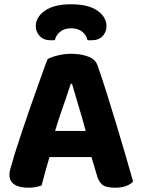

<svg xmlns="http://www.w3.org/2000/svg" viewBox="-20 -866 660 896"><path d="M407 -133H211Q200 -97 190.5 -62Q181 -27 174 0Q161 4 147 7Q133 10 113 10Q69 10 46.5 -5.5Q24 -21 24 -50Q24 -64 28 -77Q32 -90 37 -107Q44 -134 57 -174Q70 -214 85.5 -260.5Q101 -307 118 -356Q135 -405 151 -449.5Q167 -494 180 -531Q193 -568 202 -590Q217 -599 248.5 -607Q280 -615 311 -615Q356 -615 390.5 -602.5Q425 -590 435 -561Q454 -508 476 -438Q498 -368 520.5 -294Q543 -220 564 -148Q585 -76 601 -19Q590 -6 568.5 2Q547 10 517 10Q474 10 456.5 -5Q439 -20 431 -52ZM310 -475Q296 -430 275.5 -372.5Q255 -315 237 -255H380Q363 -318 345.5 -375.5Q328 -433 316 -475ZM312 -734Q281 -734 261.5 -718.5Q242 -703 236 -679Q231 -678 227 -678Q223 -678 218 -678Q183 -678 165 -698Q147 -718 147 -744Q147 -786 189.5 -816Q232 -846 312 -846Q393 -846 435 -816Q477 -786 477 -744Q477 -718 459.5 -698Q442 -678 406 -678Q401 -678 397 -678Q393 -678 388 -679Q383 -703 363 -718.5Q343 -734 312 -734Z"/></svg>

Font: Baloo Tammudu 2
Style: Bold
Weight: 700
Designer: Maithili Shingre, Omkar Shende and Ek Type
Foundry: Ek Type
Version: Version 1.640;hotconv 1.0.111;makeotfexe 2.5.65597; ttfautoh